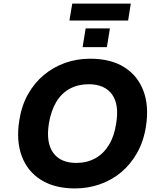

<svg xmlns="http://www.w3.org/2000/svg" viewBox="-20 -1045 894 1076"><path d="M400 11Q287 11 210.5 -36.5Q134 -84 102 -170Q70 -256 88 -370Q101 -453 137 -517Q173 -581 226 -625Q279 -669 345 -692.5Q411 -716 485 -716Q600 -716 675.5 -669Q751 -622 783.5 -536.5Q816 -451 798 -337Q785 -253 748.5 -188.5Q712 -124 659.5 -80Q607 -36 540.5 -12.5Q474 11 400 11ZM407 -132Q467 -132 513.5 -157.5Q560 -183 590.5 -233Q621 -283 631 -353Q649 -460 607.5 -516.5Q566 -573 477 -573Q418 -573 371.5 -548Q325 -523 295.5 -474Q266 -425 254 -353Q237 -246 278 -189Q319 -132 407 -132ZM369 -930 385 -1025H713L698 -930ZM443 -781 460 -886H596L579 -781Z"/></svg>

Font: Nunito Sans 6pt ExtraBold
Style: Italic
Weight: 800
Italic angle: -9°
Version: Version 3.101;gftools[0.9.27]